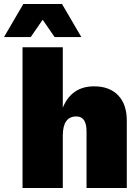

<svg xmlns="http://www.w3.org/2000/svg" viewBox="-64 -943 704 963"><path d="M344 -757H210L150 -844L90 -757H-44L53 -923H247ZM49 0V-706H251V-403Q295 -510 408 -510Q485 -510 528.5 -465Q572 -420 572 -338V0H370V-284Q370 -359 319 -359Q251 -359 251 -263V0Z"/></svg>

Font: Elaine Sans ExtraBold
Style: Regular
Weight: 800
Designer: Wei Huang
Foundry: Wei Huang
Version: Version 2.001;December 24, 2019;FontCreator 12.0.0.2547 64-b